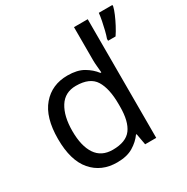

<svg xmlns="http://www.w3.org/2000/svg" viewBox="-174 -908 1035 1065"><g transform="rotate(-30 344.0 -375.0)"><path d="M275 10Q175 10 115 -59.5Q55 -129 55 -267Q55 -405 115.5 -475.5Q176 -546 276 -546Q338 -546 377.5 -523Q417 -500 442 -467H448Q447 -480 444.5 -505.5Q442 -531 442 -546V-760H530V0H459L446 -72H442Q418 -38 378 -14Q338 10 275 10ZM289 -63Q374 -63 408.5 -109.5Q443 -156 443 -250V-266Q443 -366 410 -419.5Q377 -473 288 -473Q217 -473 181.5 -416.5Q146 -360 146 -265Q146 -169 181.5 -116Q217 -63 289 -63ZM688 -751Q684 -733 672.5 -706Q661 -679 646 -650.5Q631 -622 616 -600H568V-612Q575 -631 581.5 -657.5Q588 -684 593.5 -711.5Q599 -739 601 -760H688Z"/></g></svg>

Font: Noto Sans Samaritan
Style: Regular
Weight: 400
Designer: Monotype Design Team
Foundry: Monotype Imaging Inc.
Version: Version 2.001; ttfautohint (v1.8.4.7-5d5b)